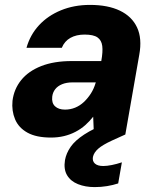

<svg xmlns="http://www.w3.org/2000/svg" viewBox="-20 -549 643 783"><path d="M188 12Q128 12 92 -8Q56 -28 41.5 -62.5Q27 -97 31 -138Q37 -186 66.5 -222.5Q96 -259 148 -279.5Q200 -300 273 -300H393Q400 -338 397 -361.5Q394 -385 377.5 -396.5Q361 -408 325 -408Q291 -408 267 -394.5Q243 -381 232 -354H88Q103 -407 139 -446Q175 -485 228.5 -507Q282 -529 347 -529Q420 -529 469 -505.5Q518 -482 539 -437Q560 -392 548 -326L491 0H363L360 -73Q345 -54 327.5 -38.5Q310 -23 288 -11.5Q266 0 241 6Q216 12 188 12ZM245 -102Q267 -102 286.5 -110Q306 -118 322 -133Q338 -148 350.5 -167.5Q363 -187 370 -211L371 -213H276Q251 -213 233 -205.5Q215 -198 205 -185Q195 -172 193 -155Q190 -129 204.5 -115.5Q219 -102 245 -102ZM366 214Q328 214 298 202Q268 190 253.5 165.5Q239 141 245 104Q250 76 268 50Q286 24 323.5 -0.5Q361 -25 424 -50L470 -69L490 0L437 24Q398 42 380.5 57.5Q363 73 359 91Q356 108 367 118Q378 128 401 128Q416 128 436 124Q456 120 477 113L462 199Q441 206 416.5 210Q392 214 366 214Z"/></svg>

Font: DM Sans 11pt Black
Style: Italic
Weight: 900
Italic angle: -10°
Version: Version 4.004;gftools[0.9.30]